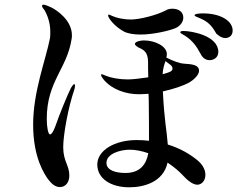

<svg xmlns="http://www.w3.org/2000/svg" viewBox="-20 -782 1040 817"><path d="M296 -424C293 -424 288 -418 282 -408C266 -376 232 -293 216 -246C207 -221 199 -210 193 -210C185 -210 179 -240 179 -276C179 -437 266 -489 285 -618C286 -623 286 -628 286 -632C286 -696 222 -739 197 -751C186 -756 173 -762 165 -762C162 -762 159 -762 159 -757C159 -752 163 -746 170 -738C178 -724 194 -690 194 -648C194 -640 194 -631 193 -621C175 -528 121 -393 121 -252C121 -108 171 -39 184 -20C199 0 215 14 235 14C258 14 275 -5 275 -35C275 -79 249 -95 249 -156C249 -208 270 -325 297 -403C299 -411 299 -414 299 -418C299 -422 298 -424 296 -424ZM507 -648C524 -639 550 -635 578 -635C636 -635 705 -653 726 -662C747 -671 760 -689 760 -707C760 -730 742 -745 713 -745C705 -745 693 -743 686 -738C646 -717 573 -699 538 -699C502 -699 473 -707 458 -714C452 -716 446 -720 443 -720C441 -720 440 -719 440 -716C440 -705 468 -669 507 -648ZM844 -725C832 -725 808 -724 808 -717C808 -712 820 -710 836 -702C865 -689 881 -673 898 -643C899 -640 901 -638 904 -636C915 -626 927 -620 939 -620C945 -620 970 -623 970 -652C970 -693 919 -725 844 -725ZM763 -650C754 -650 748 -650 747 -645C747 -641 755 -637 767 -630C800 -609 817 -584 834 -552C843 -534 857 -526 872 -526C888 -526 909 -536 909 -561C909 -631 793 -650 763 -650ZM819 -101C788 -126 747 -151 694 -167C690 -223 679 -270 673 -393C718 -403 760 -417 785 -431C806 -443 827 -464 827 -481C827 -506 797 -509 764 -511C744 -512 715 -523 688 -537C689 -543 690 -547 690 -552C690 -584 642 -610 592 -610C578 -610 554 -605 554 -595C554 -589 567 -580 578 -576C591 -569 609 -560 610 -521C610 -501 610 -477 611 -453C577 -448 544 -444 524 -444C487 -444 452 -451 432 -459C424 -462 417 -466 413 -466C410 -466 410 -465 410 -463C410 -458 417 -448 423 -441C459 -400 517 -381 571 -381C584 -381 598 -382 612 -383C612 -374 613 -365 613 -356C614 -288 614 -219 614 -183C597 -185 580 -186 561 -186C468 -186 394 -142 394 -82C394 -21 453 15 530 15C592 15 675 -7 693 -90L706 -81C724 -68 741 -54 756 -38C779 -13 801 4 820 4C836 4 854 -11 854 -38C854 -57 845 -80 819 -101ZM704 -507C711 -502 714 -496 714 -491C714 -486 712 -482 708 -479C701 -475 688 -470 672 -466C673 -489 679 -507 684 -522ZM514 -46C477 -46 433 -55 433 -89C433 -129 494 -145 532 -145C555 -145 583 -140 611 -130C603 -85 578 -46 514 -46Z"/></svg>

Font: Shippori Mincho OTF SemiBold
Style: Regular
Weight: 600
Designer: FONTDASU
Foundry: FONTDASU / Google Inc. / but / Adobe
Version: Version 3.300;hotconv 1.0.109;makeotfexe 2.5.65596